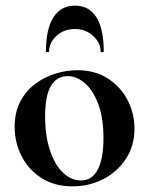

<svg xmlns="http://www.w3.org/2000/svg" viewBox="-20 -648 529 681"><path d="M237 13Q174 13 128 -16Q82 -45 57 -93.5Q32 -142 32 -198Q32 -250 52 -288Q72 -326 105 -350.5Q138 -375 177 -387Q216 -399 254 -399Q318 -399 363.5 -369Q409 -339 433 -292Q457 -245 457 -192Q457 -131 426.5 -84.5Q396 -38 346 -12.5Q296 13 237 13ZM267 -8Q307 -8 327 -47Q347 -86 347 -157Q347 -230 328.5 -279Q310 -328 281 -353Q252 -378 220 -378Q181 -378 160.5 -343Q140 -308 140 -235Q140 -167 157 -115.5Q174 -64 203 -36Q232 -8 267 -8ZM154 -465Q154 -463 148.5 -463Q143 -463 143 -466Q143 -545 169.5 -586.5Q196 -628 246 -628Q296 -628 322 -586.5Q348 -545 348 -466Q348 -463 342.5 -463Q337 -463 337 -465Q337 -496 310.5 -520.5Q284 -545 246 -545Q206 -545 180 -520.5Q154 -496 154 -465Z"/></svg>

Font: Cormorant Infant Light
Style: Bold
Weight: 700
Version: Version 4.001